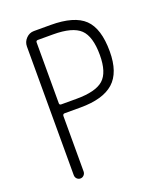

<svg xmlns="http://www.w3.org/2000/svg" viewBox="-135 -819 771 908"><g transform="rotate(-20 250.0 -365.0)"><path d="M137.7 -675.8V-369.1Q137.7 -360.4 147.5 -360.4H223.6Q320.3 -360.4 359.4 -395Q398.4 -429.7 398.4 -517.6Q398.4 -611.3 359.9 -647.9Q321.3 -684.6 223.6 -684.6H147.5Q137.7 -684.6 137.7 -675.8ZM87.9 -26.4V-672.9Q87.9 -696.3 104.5 -713.4Q121.1 -730.5 143.6 -730.5H227.5Q346.7 -730.5 397.5 -681.6Q448.2 -632.8 448.2 -517.6Q448.2 -411.1 394.5 -363.3Q340.8 -315.4 227.5 -315.4H147.5Q138.7 -315.4 137.7 -305.7V-26.4Q137.7 -15.6 130.4 -7.8Q123 0 112.8 0Q102.5 0 95.2 -7.3Q87.9 -14.6 87.9 -26.4Z"/></g></svg>

Font: Rounded-X Mgen+ 2m light
Style: Regular
Weight: 200
Designer: [Source Han Sans]
Ryoko NISHIZUKA  (kana & ideographs); Paul D. Hunt (Latin, Greek & Cyrillic); Wenlong ZHANG  (bopomofo
Version: Version 1.059.20150602